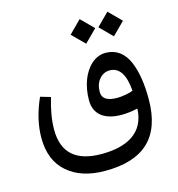

<svg xmlns="http://www.w3.org/2000/svg" viewBox="-114 -666 907 979"><g transform="rotate(-15 339.5 -176.5)"><path d="M476.6 -502.4 541.5 -437.5 606.4 -502.4 541.5 -567.4ZM330.1 -502.4 395 -437.5 460 -502.4 395 -567.4ZM476.6 -40.5C502.4 -40.5 530.8 -43.9 561.5 -50.8C556.2 77.6 459 126 326.2 126C190.9 126 123.5 65.4 123.5 -56.2C123.5 -105.5 132.8 -160.6 151.4 -221.7L97.7 -237.3C65.9 -166.5 49.8 -98.1 49.8 -32.2C49.8 46.4 74.2 107.4 123 149.9C171.4 192.4 237.8 213.9 321.8 213.9C524.9 213.9 629.9 120.1 629.9 -83C629.9 -163.1 620.1 -228.5 597.2 -282.2C574.2 -335.9 533.2 -367.2 478.5 -367.2C450.7 -367.2 425.3 -357.4 402.8 -337.4C357.9 -297.4 334 -229.5 334 -154.8C334 -78.6 388.7 -40.5 476.6 -40.5ZM477.1 -129.9C424.3 -129.9 397.9 -147 397.9 -181.6C397.9 -209.5 405.3 -231.9 420.4 -249.5C435.1 -266.6 453.1 -275.4 474.6 -275.4C525.4 -275.4 554.2 -231.9 561 -145.5C552.7 -141.1 540 -137.7 523.4 -134.8C506.3 -131.3 491.2 -129.9 477.1 -129.9Z"/></g></svg>

Font: Sahel
Style: Regular
Weight: 400
Foundry: Saber Rastikerdar (saber.rastikerdar@gmail.com)
Version: Version 3.4.0